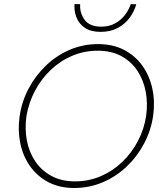

<svg xmlns="http://www.w3.org/2000/svg" viewBox="-20 -929 795 958"><path d="M112 -350Q123 -416 154 -475Q185 -534 232.5 -579.5Q280 -625 340 -650.5Q400 -676 468 -676Q536 -676 585.5 -649Q635 -622 665.5 -576Q696 -530 707 -471.5Q718 -413 709 -350Q699 -284 668 -225Q637 -166 589.5 -120.5Q542 -75 482 -49.5Q422 -24 354 -24Q287 -24 237 -51Q187 -78 156 -124Q125 -170 114 -228.5Q103 -287 112 -350ZM78 -350Q68 -280 81 -215.5Q94 -151 129.5 -100.5Q165 -50 220.5 -20.5Q276 9 350 9Q425 9 491.5 -19Q558 -47 611 -97Q664 -147 698.5 -212Q733 -277 744 -350Q754 -420 740.5 -484.5Q727 -549 691.5 -599.5Q656 -650 600 -679.5Q544 -709 470 -709Q395 -709 329 -681Q263 -653 210.5 -603Q158 -553 123.5 -488.5Q89 -424 78 -350ZM352 -909Q349 -873 362 -841Q375 -809 404.5 -789.5Q434 -770 482 -770Q531 -770 567.5 -789.5Q604 -809 627 -840.5Q650 -872 660 -908H632Q623 -880 603.5 -854.5Q584 -829 554.5 -812.5Q525 -796 485 -796Q427 -796 402 -830.5Q377 -865 380 -908Z"/></svg>

Font: Jost* 200 Thin Italic
Style: Italic
Weight: 200
Italic angle: -10°
Version: Version 3.200; ttfautohint (v0.97) -l 8 -r 50 -G 200 -x 14 -